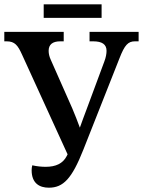

<svg xmlns="http://www.w3.org/2000/svg" viewBox="-21 -862 664 892"><path d="M182 -779H451V-842H182ZM206 10C273 10 313 -32 366 -166L534 -591C558 -653 574 -670 606 -670H623V-714H395V-670H412C453 -670 474 -656 474 -626C474 -613 471 -595 464 -577L382 -356C370 -323 361 -301 350 -269C338 -302 329 -324 315 -358L215 -584C208 -599 205 -613 205 -626C205 -655 223 -670 259 -670H275V-714H-1V-670H10C48 -670 62 -651 81 -609L293 -145L289 -137C271 -102 238 -87 191 -87C173 -87 151 -89 129 -94C127 -87 126 -79 126 -71C126 -10 163 10 206 10Z"/></svg>

Font: Noto Serif SemiCondensed Medium
Style: Regular
Weight: 500
Width: 4
Designer: Monotype Design Team
Foundry: Monotype Imaging Inc.
Version: Version 2.014